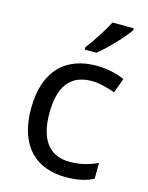

<svg xmlns="http://www.w3.org/2000/svg" viewBox="-117 -839 713 923"><g transform="rotate(15 240.0 -378.0)"><path d="M432 -756V-766H326C303 -721 260 -655 231 -618V-606H289C336 -642 407 -719 432 -756ZM300 10C361 10 402 0 438 -19V-97C401 -80 357 -66 299 -66C198 -66 146 -137 146 -266C146 -400 197 -469 304 -469C341 -469 388 -456 420 -444L447 -517C415 -533 360 -546 306 -546C162 -546 55 -463 55 -265C55 -75 157 10 300 10Z"/></g></svg>

Font: Noto Sans Elbasan
Style: Regular
Weight: 400
Designer: Monotype Design Team
Foundry: Monotype Imaging Inc.
Version: Version 2.004